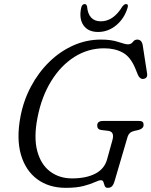

<svg xmlns="http://www.w3.org/2000/svg" viewBox="-20 -909 745 946"><path d="M477 -714Q528.5 -714 563.2 -702.2Q598 -690.5 610 -690.5Q626 -690.5 634.5 -702.2Q643 -714 656.5 -714Q680 -714 684 -681L705 -545Q706.5 -532.5 700.2 -526.5Q694 -520.5 685.5 -520Q676.5 -519.5 669.8 -525.5Q663 -531.5 660 -539L647 -571Q623.5 -628.5 585 -649.8Q546.5 -671 493 -671Q414 -671 347 -628.8Q280 -586.5 232.5 -509.8Q185 -433 165 -330.5Q145.5 -232 163.5 -165Q181.5 -98 227 -64Q272.5 -30 335 -30Q404 -30 449.2 -53.2Q494.5 -76.5 507.5 -123.5L534 -219Q545.5 -260.5 512.5 -264.5L478.5 -268.5Q459 -271 459 -291Q459 -313 487.5 -313H664Q678.5 -313 683.2 -307.8Q688 -302.5 687.5 -292Q686 -274 660 -268L641.5 -264Q627 -260.5 619.8 -253.5Q612.5 -246.5 609 -236L544.5 -16.5Q539 2 531.2 9.2Q523.5 16.5 511 16.5Q499.5 16.5 496 7.2Q492.5 -2 489.8 -11.5Q487 -21 477.5 -21Q467.5 -21 447.2 -11.5Q427 -2 392.2 7.2Q357.5 16.5 304.5 16.5Q221 16.5 163.5 -26Q106 -68.5 83.2 -146.8Q60.5 -225 80.5 -332.5Q95.5 -413 132.5 -482.5Q169.5 -552 222.8 -604Q276 -656 341 -685Q406 -714 477 -714ZM477 -804Q538.5 -804 583 -877Q592.5 -889 600.5 -889Q614.5 -889 608.5 -870.5Q592.5 -817.5 552.5 -784.5Q512.5 -751.5 463.5 -751.5Q414 -751.5 391.2 -784.5Q368.5 -817.5 380 -870.5Q384 -889 397.5 -889Q406 -889 409 -877Q415.5 -804 477 -804Z"/></svg>

Font: Fraunces 9pt SuperSoft Light
Style: Italic
Weight: 300
Italic angle: -16°
Version: Version 1.000;[b76b70a41]